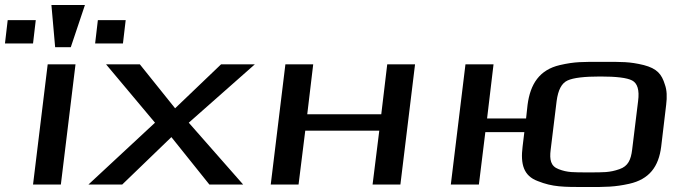

<svg xmlns="http://www.w3.org/2000/svg" viewBox="-34 -743 2740 773"><path d="M99 -568 110 -662H-3L-14 -568ZM461 -568 472 -662H360L349 -568ZM251 -553 308 -723H173L188 -553ZM211 0 270 -484H158L99 0Z M945 0 726 -249 992 -484H856L671 -307L529 -484H393L590 -249L322 0H458L656 -191L809 0Z M1578 0 1637 -484H1525L1501 -283H1203L1227 -484H1115L1056 0H1168L1195 -217H1493L1466 0Z M1894 0 1920 -211H2077L2070 -153C2061 -82 2074 -35 2131 -14C2191 10 2233 10 2329 10C2405 10 2440 10 2499 -3C2580 -21 2618 -72 2628 -153L2648 -321C2652 -353 2651 -380 2643 -402C2630 -445 2611 -467 2558 -481C2500 -495 2470 -494 2391 -494C2312 -494 2281 -495 2220 -481C2138 -462 2101 -405 2090 -321L2084 -266H1927L1953 -484H1840L1781 0ZM2511 -140C2506 -100 2495 -74 2460 -62C2420 -48 2395 -49 2336 -49C2276 -49 2251 -48 2215 -62C2183 -74 2178 -100 2183 -140L2207 -336C2213 -381 2227 -408 2251 -419C2275 -430 2319 -435 2383 -435C2447 -435 2490 -430 2511 -419C2532 -408 2541 -381 2535 -336Z"/></svg>

Font: Gamestation Extended
Style: Italic
Weight: 400
Width: 7
Designer: Jonas Hecksher
Foundry: Jonas Hecksher, Playtypeª, e-types AS
Version: Version 1.003